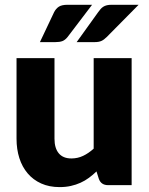

<svg xmlns="http://www.w3.org/2000/svg" viewBox="-20 -756 610 784"><path d="M47.5 0ZM202.5 -518.5V-189.5Q202.5 -151 220 -130Q237.5 -109 271.5 -109Q297 -109 319.2 -119.5Q341.5 -130 362.5 -149V-518.5H517.5V0H421.5Q392.5 0 383.5 -26L374 -56Q359 -41.5 343 -29.8Q327 -18 308.8 -9.8Q290.5 -1.5 269.5 3.2Q248.5 8 223.5 8Q181 8 148.2 -6.8Q115.5 -21.5 93 -48Q70.5 -74.5 59 -110.5Q47.5 -146.5 47.5 -189.5V-518.5ZM356 -736.5 256 -605Q246 -592.5 234.8 -588.2Q223.5 -584 206 -584H143L201 -706.5Q208.5 -721 220.5 -728.8Q232.5 -736.5 256 -736.5ZM546 -736.5 416 -605Q404.5 -593.5 394 -588.8Q383.5 -584 366 -584H293L381 -706.5Q386 -713.5 390.8 -719Q395.5 -724.5 401.8 -728.5Q408 -732.5 416.2 -734.5Q424.5 -736.5 436 -736.5Z"/></svg>

Font: Lato Black
Style: Regular
Weight: 900
Designer: Lukasz Dziedzic
Foundry: tyPoland Lukasz Dziedzic
Version: Version 2.007; 2014-02-27